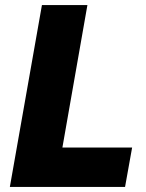

<svg xmlns="http://www.w3.org/2000/svg" viewBox="-20 -740 576 760"><path d="M475 0H19L146 -720H326L227 -156H503Z"/></svg>

Font: Fugaz One
Style: Regular
Weight: 400
Designer: Daniel Hernandez
Foundry: Daniel Hernandez
Version: Version 1.002